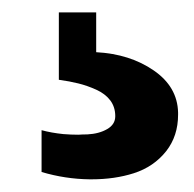

<svg xmlns="http://www.w3.org/2000/svg" viewBox="-20 -20 312 309"><path d="M46.9 256.8V189.5Q62.5 193.8 82 195.8Q94.2 196.8 106 196.8Q113.3 196.3 120.6 196.3Q139.6 195.3 152.6 187.7Q165.5 180.2 165.5 167Q165.5 152.3 157.5 141.6Q149.4 130.9 134.8 124.3Q120.1 117.7 106.2 114.3Q92.3 110.8 74.7 108.4V0H134.8V64Q189 66.9 227.3 93.3Q265.6 119.6 266.6 161.1Q266.6 162.6 266.6 164.6Q266.6 198.7 247.6 223.1Q227.5 248.5 195.3 258.8Q164.6 268.6 127.4 268.6Q126 268.6 124 268.6Q85 268.1 46.9 256.8Z"/></svg>

Font: Oswald
Style: DemiBold
Weight: 600
Designer: Vernon Adams
Foundry: Vernon Adams
Version: 3.0; ttfautohint (v0.95) -l 8 -r 50 -G 200 -x 0 -w "G" -W -c